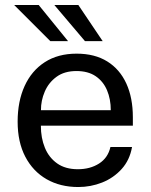

<svg xmlns="http://www.w3.org/2000/svg" viewBox="-20 -743 607 773"><path d="M144.6 -237Q144.4 -187.9 160.7 -148.2Q176.9 -108.6 210.1 -85.1Q243.2 -61.7 293.4 -61.7Q342.9 -61.7 378.7 -84.5Q414.6 -107.3 424.6 -151.1H511.6Q502.3 -98.5 469.8 -62.5Q437.2 -26.5 391.3 -8.2Q345.4 10 295.1 10Q222.8 10 167.8 -21.4Q112.8 -52.9 81.9 -111.9Q51 -170.9 51 -253.3Q51 -334.9 79 -396.5Q107 -458.2 160.2 -492.6Q213.3 -527 288.5 -527Q361.5 -527 411.9 -495.6Q462.3 -464.2 488.6 -406.8Q514.9 -349.3 514.9 -270.8V-237ZM144.9 -299.4H426Q426 -343.8 410.9 -379.6Q395.8 -415.4 365.2 -436.2Q334.6 -457 287.8 -457Q239.2 -457 207.5 -433.7Q175.7 -410.5 160.2 -374.2Q144.6 -337.9 144.9 -299.4ZM295.3 -723 393.3 -577.5H322L198.7 -723ZM135.7 -723 253.9 -577.5H182.5L36.9 -723Z"/></svg>

Font: Public Sans Thin
Style: Regular
Weight: 100
Designer: The Public Sans project authors (U.S. Web Design System). Libre Franklin designed by Pablo Impallari and Rodrigo Fuenzal
Version: Version 1.008